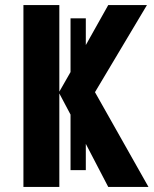

<svg xmlns="http://www.w3.org/2000/svg" viewBox="-20 -734 603 754"><path d="M317 -66H257V-284L213 -367V0H72V-714H213V-374L257 -451V-662H317V-557L405 -714H557L353 -372L563 0H405L317 -169Z"/></svg>

Font: Noto Sans Condensed
Style: Bold
Weight: 700
Width: 3
Designer: Monotype Design Team
Foundry: Monotype Imaging Inc.
Version: Version 2.013; ttfautohint (v1.8.4.7-5d5b)